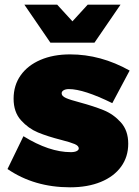

<svg xmlns="http://www.w3.org/2000/svg" viewBox="-20 -789 592 819"><path d="M274 -409Q260 -409 251.5 -404Q243 -399 243 -391Q243 -379 261 -371Q279 -363 321 -352Q380 -336 422 -319Q464 -302 495.5 -267Q527 -232 527 -176Q527 -120 496.5 -78Q466 -36 410 -13Q354 10 279 10Q126 10 12 -68L80 -208Q190 -140 282 -140Q298 -140 307 -144.5Q316 -149 316 -156Q316 -167 298.5 -174.5Q281 -182 242 -192Q183 -207 142 -224Q101 -241 69.5 -276Q38 -311 38 -368Q38 -425 68 -467.5Q98 -510 152.5 -533.5Q207 -557 279 -557Q410 -557 533 -488L459 -349Q337 -409 274 -409ZM354 -769H494L383 -607H195L84 -769H224L289 -698Z"/></svg>

Font: Gontserrat Black
Style: Regular
Weight: 900
Designer: Julieta Ulanovsky
Foundry: Julieta Ulanovsky
Version: Version 6.001